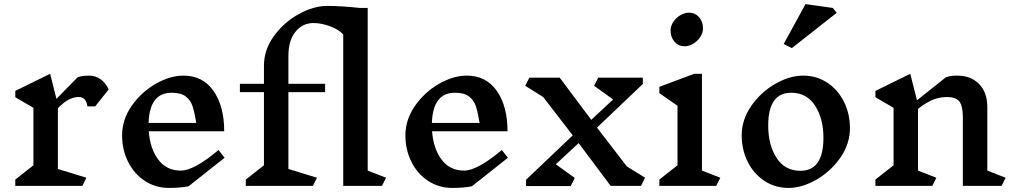

<svg xmlns="http://www.w3.org/2000/svg" viewBox="-20 -912 4979 942"><path d="M513 -473 447 -390H409Q405 -415 394.5 -425.5Q384 -436 366 -436Q344 -436 319.5 -424.5Q295 -413 264 -381V-83L404 -40L384 0H55V-31L144 -101V-383L55 -435V-466L226 -550L257 -427L361 -533Q382 -541 416 -541Q449 -541 474 -523Q499 -505 513 -473Z M905 2Q865 10 809 10Q743 10 690.5 -24.5Q638 -59 608.5 -118Q579 -177 579 -248Q579 -325 626 -392.5Q673 -460 743.5 -500.5Q814 -541 880 -541Q975 -541 1027.5 -466Q1080 -391 1080 -268H710Q716 -183 756.5 -129Q797 -75 867 -75Q932 -75 1052 -176L1082 -138ZM709 -309H943Q934 -363 924.5 -391.5Q915 -420 891.5 -438.5Q868 -457 822 -457Q714 -457 709 -309Z M1854 0H1664V-743Q1641 -768 1598.5 -783.5Q1556 -799 1518 -799Q1465 -799 1430 -756.5Q1395 -714 1395 -638V-501H1575V-460H1395V-83L1535 -40L1515 0H1186V-31L1275 -101V-460H1157V-501H1275V-590Q1275 -667 1323.5 -734.5Q1372 -802 1445 -842.5Q1518 -883 1586 -883Q1652 -883 1746 -873H1784V-75L1874 -40Z M2295 2Q2255 10 2199 10Q2133 10 2080.5 -24.5Q2028 -59 1998.5 -118Q1969 -177 1969 -248Q1969 -325 2016 -392.5Q2063 -460 2133.5 -500.5Q2204 -541 2270 -541Q2365 -541 2417.5 -466Q2470 -391 2470 -268H2100Q2106 -183 2146.5 -129Q2187 -75 2257 -75Q2322 -75 2442 -176L2472 -138ZM2099 -309H2333Q2324 -363 2314.5 -391.5Q2305 -420 2281.5 -438.5Q2258 -457 2212 -457Q2104 -457 2099 -309Z M3125 0H2976L2819 -210L2707 -106L2800 -39L2780 1H2561V-30L2790 -248L2645 -436L2557 -491L2577 -531H2726L2881 -324L2988 -424L2895 -491L2915 -531H3134V-500L2909 -286L3055 -96L3145 -40Z M3494 0H3215V-31L3304 -101V-393L3215 -455V-486L3386 -550H3424V-75L3514 -40ZM3429 -773Q3429 -750 3415 -729.5Q3401 -709 3380 -697Q3359 -685 3339 -685Q3309 -685 3289.5 -707Q3270 -729 3270 -762Q3270 -785 3284 -805.5Q3298 -826 3319 -838Q3340 -850 3360 -850Q3390 -850 3409.5 -828Q3429 -806 3429 -773Z M4150 -283Q4150 -206 4103 -138.5Q4056 -71 3985.5 -30.5Q3915 10 3849 10Q3783 10 3730.5 -24.5Q3678 -59 3648.5 -118Q3619 -177 3619 -248Q3619 -325 3666 -392.5Q3713 -460 3783.5 -500.5Q3854 -541 3920 -541Q3986 -541 4038.5 -506.5Q4091 -472 4120.5 -413Q4150 -354 4150 -283ZM3749 -296Q3749 -201 3790 -137.5Q3831 -74 3907 -74Q4020 -74 4020 -236Q4020 -330 3979 -393.5Q3938 -457 3862 -457Q3749 -457 3749 -296ZM4085 -849 3865 -676 3825 -696 3932 -892 4066 -873Z M4894 0H4704V-337Q4704 -392 4687 -414Q4670 -436 4626 -436Q4593 -436 4560.5 -424Q4528 -412 4484 -378V-75L4574 -40L4554 0H4275V-31L4364 -101V-383L4275 -435V-466L4446 -550L4479 -420L4621 -533Q4642 -541 4676 -541Q4744 -541 4784 -499.5Q4824 -458 4824 -387V-75L4914 -40Z"/></svg>

Font: Inknut
Style: Antiqua
Weight: 400
Designer: Claus Eggers Srensen
Foundry: Claus Eggers Srensen
Version: Version 1.000; ttfautohint (v1.2) -l 7 -r 28 -G 50 -x 13 -D 